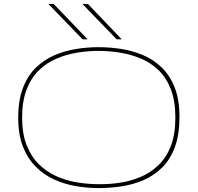

<svg xmlns="http://www.w3.org/2000/svg" viewBox="-20 -951 1010 981"><path d="M483 10Q426 10 367.5 0Q309 -10 256.5 -34Q204 -58 162.5 -99.5Q121 -141 97 -202.5Q73 -264 73 -350Q73 -438 97 -501Q121 -564 162.5 -604.5Q204 -645 256.5 -668Q309 -691 367.5 -700.5Q426 -710 483 -710Q540 -710 598.5 -701Q657 -692 710.5 -669.5Q764 -647 806 -606.5Q848 -566 872.5 -504Q897 -442 897 -353Q897 -263 873.5 -199.5Q850 -136 808.5 -95Q767 -54 714 -31Q661 -8 602 1Q543 10 483 10ZM483 -10Q538 -9 593.5 -17.5Q649 -26 699.5 -47.5Q750 -69 790 -107.5Q830 -146 853 -205.5Q876 -265 876 -350Q876 -435 853 -494.5Q830 -554 790 -592.5Q750 -631 699.5 -652Q649 -673 593.5 -682Q538 -691 483 -691Q430 -691 374.5 -682Q319 -673 268.5 -651.5Q218 -630 178.5 -591.5Q139 -553 116 -493.5Q93 -434 93 -350Q93 -268 116 -209.5Q139 -151 178.5 -112Q218 -73 268.5 -50.5Q319 -28 374.5 -19Q430 -10 483 -10ZM576 -750 401 -931H429L602 -750ZM402 -750 227 -931H254L428 -750Z"/></svg>

Font: Georama Extended Thin
Style: Regular
Weight: 100
Width: 7
Designer: Jean-Baptiste Levee
Foundry: Production Type
Version: Version 1.000